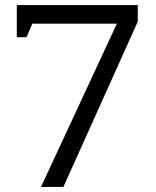

<svg xmlns="http://www.w3.org/2000/svg" viewBox="-20 -734 612 754"><path d="M439 -641 141 0H229L521 -649V-714H46V-588H84L107 -641Z"/></svg>

Font: Frost Regular
Style: Regular
Weight: 400
Designer: Lee Frost
Foundry: Lee Frost for Ice Communication Norge AS
Version: Version 2.011;hotconv 1.0.107;makeotfexe 2.5.65593